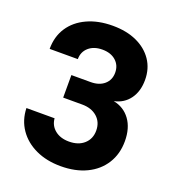

<svg xmlns="http://www.w3.org/2000/svg" viewBox="-136 -846 872 961"><g transform="rotate(20 300.0 -365.0)"><path d="M295 10Q220 10 162 -17Q104 -44 70.5 -92.5Q37 -141 35 -205H185Q188 -167 217 -143.5Q246 -120 292 -120Q342 -120 372 -147Q402 -174 402 -218Q402 -263 371.5 -290Q341 -317 291 -317H190V-437H293Q338 -437 365 -460.5Q392 -484 392 -523Q392 -562 365 -586Q338 -610 293 -610Q248 -610 220.5 -586Q193 -562 193 -523H43Q43 -589 75 -637.5Q107 -686 165.5 -713Q224 -740 301 -740Q375 -740 429.5 -715Q484 -690 514.5 -645Q545 -600 545 -540Q545 -479 515.5 -438.5Q486 -398 434 -387Q490 -376 522.5 -331.5Q555 -287 555 -217Q555 -149 522.5 -97.5Q490 -46 431.5 -18Q373 10 295 10Z"/></g></svg>

Font: NKDuy Mono ExtraBold
Style: Regular
Weight: 800
Monospace: yes
Designer: NKDuy
Foundry: NKDuy
Version: Version 2.251; ttfautohint (v1.8.4.7-5d5b)